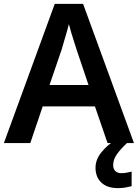

<svg xmlns="http://www.w3.org/2000/svg" viewBox="-20 -737 711 989"><path d="M534 0 469 -189H200L136 0H0L262 -717H408L670 0ZM374 -483Q370 -497 362 -521Q354 -545 346.5 -570.5Q339 -596 335 -613Q330 -593 322.5 -567Q315 -541 308 -518Q301 -495 298 -483L235 -299H436ZM563 113Q563 134 574.5 144.5Q586 155 605 155Q621 155 634.5 152Q648 149 658 147V222Q642 226 625.5 229Q609 232 587 232Q532 232 502 203.5Q472 175 472 127Q472 84 503.5 46Q535 8 575 -16L634 0Q600 32 581.5 58.5Q563 85 563 113Z"/></svg>

Font: Noto Sans Malayalam SemiBold
Style: Regular
Weight: 600
Designer: Jelle Bosma - Monotype Design Team
Foundry: Monotype Imaging Inc.
Version: Version 2.104; ttfautohint (v1.8.4.7-5d5b)